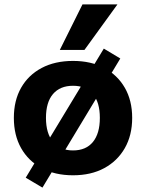

<svg xmlns="http://www.w3.org/2000/svg" viewBox="-20 -786 663 873"><path d="M312 11Q230 11 169.5 -21.5Q109 -54 76 -112.5Q43 -171 43 -250Q43 -329 76 -387Q109 -445 169.5 -477Q230 -509 312 -509Q394 -509 454 -477Q514 -445 547.5 -387Q581 -329 581 -250Q581 -171 547.5 -112.5Q514 -54 454 -21.5Q394 11 312 11ZM312 -102Q371 -102 402.5 -140.5Q434 -179 434 -250Q434 -321 402.5 -358.5Q371 -396 312 -396Q253 -396 221 -358.5Q189 -321 189 -250Q189 -179 221.5 -140.5Q254 -102 312 -102ZM173 67 97 22 452 -565 527 -520ZM252 -559 355 -766H514L364 -559Z"/></svg>

Font: Nunito Sans 9pt ExtraBold
Style: Regular
Weight: 800
Version: Version 3.101;gftools[0.9.27]